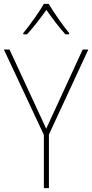

<svg xmlns="http://www.w3.org/2000/svg" viewBox="-20 -969 475 989"><path d="M231 -949H206C182 -907 131 -836 100 -799V-792H119C153 -828 192 -880 219 -918C246 -879 284 -828 317 -792H336V-799C308 -832 256 -906 231 -949ZM218 -306 29 -714H0L206 -274V0H232V-276L435 -714H406Z"/></svg>

Font: Noto Sans Armenian SemiCondensed Thin
Style: Regular
Weight: 100
Width: 4
Designer: Monotype Design Team
Foundry: Monotype Imaging Inc.
Version: Version 2.008